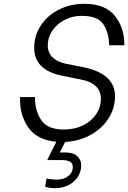

<svg xmlns="http://www.w3.org/2000/svg" viewBox="-20 -735 671 1005"><path d="M551 -498V-501Q551 -559 522.5 -605.5Q494 -652 408 -652Q359 -652 318.5 -631Q278 -610 254 -574.5Q230 -539 230 -497Q230 -459 255.5 -434.5Q281 -410 326 -401L418 -383Q582 -349 582 -231Q582 -168 547.5 -114.5Q513 -61 453.5 -28.5Q394 4 321 8L293 63H322Q363 63 384 82Q405 101 405 131Q405 163 387.5 190.5Q370 218 338.5 234Q307 250 268 250Q238 250 216 242L224 199Q248 205 278 205Q314 205 337.5 186.5Q361 168 361 140Q361 117 344 110Q327 103 309 103H228L229 99L275 7Q173 -2 127.5 -68.5Q82 -135 85 -224V-227H163V-223Q163 -156 195.5 -106.5Q228 -57 315 -57Q369 -57 413 -78Q457 -99 482.5 -136Q508 -173 508 -218Q508 -260 480 -285Q452 -310 407 -318L303 -339Q159 -369 159 -485Q159 -549 193.5 -601.5Q228 -654 288 -684.5Q348 -715 421 -715Q531 -715 581 -652.5Q631 -590 631 -501V-498Z"/></svg>

Font: Be Vietnam Light
Style: Italic
Weight: 300
Italic angle: -9.222°
Designer: Gabriel Lam
Foundry: TypeRant
Version: Version 3.000